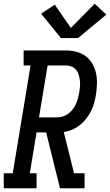

<svg xmlns="http://www.w3.org/2000/svg" viewBox="-44 -1004 587 1024"><path d="M-24 0V-80H24L119 -655H82V-735H306Q335 -735 362.5 -728Q390 -721 412 -705Q434 -689 448 -665Q462 -641 468 -614Q474 -587 473 -557.5Q472 -528 468 -500Q464 -477 458 -454.5Q452 -432 441.5 -411.5Q431 -391 416 -371.5Q401 -352 382 -337Q363 -322 341 -312.5Q319 -303 296 -300L351 -80H407V0H276L202 -298H151L115 -80H151V0ZM164 -378H258Q274 -378 290 -382.5Q306 -387 319.5 -397Q333 -407 343.5 -420.5Q354 -434 361 -449.5Q368 -465 372 -480.5Q376 -496 379 -512Q381 -527 382.5 -543.5Q384 -560 382 -575.5Q380 -591 375.5 -606Q371 -621 361 -632.5Q351 -644 336.5 -649.5Q322 -655 306 -655H210ZM281 -801 175 -931 248 -979 334 -855 461 -984 523 -926 372 -801Z"/></svg>

Font: Iosevka Slab Medium Oblique
Style: Regular
Weight: 500
Italic angle: -9°
Monospace: yes
Designer: Belleve Invis
Foundry: Belleve Invis
Version: Version 11.1.1; ttfautohint (v1.8.3)